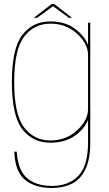

<svg xmlns="http://www.w3.org/2000/svg" viewBox="-20 -705 542 954"><path d="M237.5 229Q294 229 336.8 208Q379.5 187 404 137Q428.5 87 428.5 3V-592H417.5V-465V2Q417.5 119.5 369 169.2Q320.5 219 237.5 219Q187 219 148.5 201.8Q110 184.5 88.8 148.5Q67.5 112.5 63 48.5H51Q55 148 104.2 188.5Q153.5 229 237.5 229ZM230 4Q314.5 4 368 -42.8Q421.5 -89.5 421.5 -135.5L417.5 -163Q417.5 -108 363.2 -57.5Q309 -7 230.5 -7Q150 -7 100.2 -71.2Q50.5 -135.5 50.5 -297Q50.5 -459 100.2 -523.2Q150 -587.5 230.5 -587.5Q309 -587.5 363.2 -537.2Q417.5 -487 417.5 -432L420.5 -459Q420.5 -502 367.5 -550.2Q314.5 -598.5 230 -598.5Q142 -598.5 90.5 -531Q39 -463.5 39 -297Q39 -131 90.5 -63.5Q142 4 230 4ZM148 -616.5H164.5L243.5 -674L322.5 -616.5H338L249.5 -685H236.5Z"/></svg>

Font: Anybody Thin Thin
Style: Regular
Weight: 250
Version: Version 1.113;gftools[0.9.25]